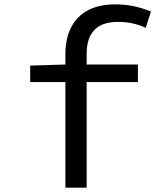

<svg xmlns="http://www.w3.org/2000/svg" viewBox="-20 -864 740 884"><path d="M521 -763C570 -763 606 -756 651 -736L675 -811C621 -833 567 -844 510 -844C354 -844 281 -751 281 -614V-567L119 -562V-486H281V0H379V-486H615V-567H379V-617C379 -707 421 -763 521 -763Z"/></svg>

Font: Kawkab Mono Light
Style: Bold
Weight: 400
Monospace: yes
Designer: Abdullah Arif
Foundry: Abdullah Arif
Version: Version 1.000;PS 000.500;hotconv 1.0.88;makeotf.lib2.5.64775